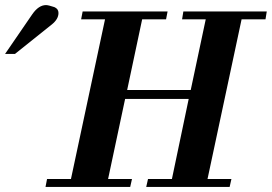

<svg xmlns="http://www.w3.org/2000/svg" viewBox="-20 -735 1069 755"><path d="M1029 -690 1024 -659H930L796 -31H890L883 0H555L562 -31H656L722 -346H472L405 -31H499L492 0H159L165 -31H259L393 -659H299L305 -690H639L633 -659H539L480 -381H730L789 -659H696L701 -690ZM194 -707Q210 -700 210 -684Q210 -660 184 -639L39 -523H0L107 -679Q132 -715 161 -715Q170 -715 194 -707Z"/></svg>

Font: GFS Didot
Style: Bold Italic
Weight: 700
Italic angle: -12°
Designer: Designed by Takis Katsoulidis and George D. Matthiopoulos.
Foundry: Designed by Takis Katsoulidis and George D. Matthiopoulos.
Version: Version 1.0